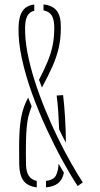

<svg xmlns="http://www.w3.org/2000/svg" viewBox="-20 -824 444 849"><path d="M323.5 -1.5Q292.5 -48 256.5 -113.8Q220.5 -179.5 185.2 -255.8Q150 -332 121.5 -411Q93 -490 76.8 -564.8Q60.5 -639.5 62 -701Q62.5 -749 79 -774.2Q95.5 -799.5 131.5 -804V-776.5Q110.5 -771.5 101 -753.8Q91.5 -736 91 -703Q90 -652 101.2 -592Q112.5 -532 133 -468Q153.5 -404 179.8 -339.8Q206 -275.5 235 -216Q264 -156.5 292.8 -105.8Q321.5 -55 346 -17.5ZM142.5 4.5Q102 -0.5 84 -24.8Q66 -49 65 -96.5Q64.5 -139.5 64.5 -172.2Q64.5 -205 65.8 -229.8Q67 -254.5 69.2 -274.2Q71.5 -294 75 -311.5Q80 -334.5 87.2 -354.5Q94.5 -374.5 104.5 -392.5Q108 -383.5 112 -373.5Q116 -363.5 120 -354Q115.5 -342.5 112 -331.2Q108.5 -320 105 -307Q100.5 -286.5 98 -259.5Q95.5 -232.5 94.8 -193.2Q94 -154 95 -96Q96 -64.5 107 -47Q118 -29.5 142.5 -24ZM183.5 4.5V-24Q217 -28 227.2 -47.8Q237.5 -67.5 239 -100Q245 -90 250.8 -80.2Q256.5 -70.5 262.5 -60.5Q256.5 -29.5 237.2 -14Q218 1.5 183.5 4.5ZM271.5 -193Q263.5 -207 255.5 -223Q247.5 -239 241.5 -252Q240 -292.5 237.5 -330.2Q235 -368 230.5 -401.5L259 -403.5Q264.5 -357.5 267.8 -301.2Q271 -245 271.5 -193ZM165.5 -437Q162 -446.5 158.8 -454.5Q155.5 -462.5 152.5 -471Q175.5 -515.5 190.5 -551.8Q205.5 -588 212.8 -623.5Q220 -659 220 -702Q220 -736.5 209.2 -754.8Q198.5 -773 172.5 -778V-804.5Q213.5 -800 231.8 -775.2Q250 -750.5 249 -702Q249 -652 239.5 -611.5Q230 -571 211.8 -530Q193.5 -489 165.5 -437Z"/></svg>

Font: Big Shoulders Stencil Display ExtraLight
Style: Regular
Weight: 250
Designer: Patric King
Foundry: XO Type Co
Version: Version 2.001